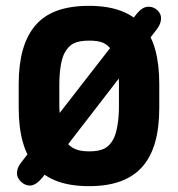

<svg xmlns="http://www.w3.org/2000/svg" viewBox="-20 -626 610 657"><path d="M54 -72Q38 -53 38 -33Q38 -18 51 -5Q64 8 81 9Q93 9 104 1.5Q115 -6 124 -17L516 -525Q523 -534 527 -543.5Q531 -553 531 -562Q532 -578 519 -590.5Q506 -603 489 -603Q477 -603 467 -596.5Q457 -590 448 -579ZM525 -339Q525 -405 511.5 -455Q498 -505 468.5 -538.5Q439 -572 393.5 -589Q348 -606 285 -606Q221 -606 175.5 -589.5Q130 -573 101 -539Q72 -505 58 -455Q44 -405 44 -339V-257Q44 -190 58 -140Q72 -90 101 -56.5Q130 -23 175.5 -6Q221 11 285 11Q348 11 393.5 -6Q439 -23 468 -56.5Q497 -90 511 -140Q525 -190 525 -257ZM183 -261V-335Q183 -371 187.5 -399Q192 -427 200 -443Q213 -468 232 -477.5Q251 -487 285 -487Q317 -487 334 -479Q351 -471 364 -452Q376 -435 381.5 -405.5Q387 -376 387 -335V-261Q387 -226 382 -197Q377 -168 369 -152Q357 -128 338 -118Q319 -108 285 -108Q249 -108 228.5 -120.5Q208 -133 198.5 -155Q189 -177 186.5 -204.5Q184 -232 183 -261Z"/></svg>

Font: Beiruti ExtraBold
Style: Regular
Weight: 800
Designer: Arlette Boutros
Foundry: Boutros
Version: Version 1.41